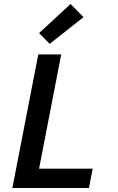

<svg xmlns="http://www.w3.org/2000/svg" viewBox="-20 -943 590 963"><path d="M42 0 172 -670H287L176 -97H445L426 0ZM229 -723 176 -777 334 -923 399 -857Z"/></svg>

Font: Lode
Style: Bold Italic
Weight: 700
Italic angle: -11°
Monospace: yes
Designer: Belleve Invis
Foundry: Belleve Invis
Version: Version 29.2.0; ttfautohint (v1.8.3)